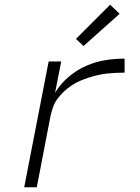

<svg xmlns="http://www.w3.org/2000/svg" viewBox="-20 -789 590 809"><path d="M82 0 185 -530H238L212 -398Q234 -435 268.5 -464.5Q303 -494 343 -511.5Q383 -529 424 -535.5Q465 -542 505 -542V-483Q487 -483 467.5 -482Q448 -481 429.5 -479Q411 -477 392 -472.5Q373 -468 354 -462Q335 -456 316.5 -448Q298 -440 281 -428.5Q264 -417 249 -403Q234 -389 222 -372.5Q210 -356 203.5 -337.5Q197 -319 193 -301L135 0ZM332 -595 300 -625 444 -769 484 -731Z"/></svg>

Font: Lode Dark Term
Style: Italic
Weight: 400
Italic angle: -11°
Monospace: yes
Designer: Belleve Invis
Foundry: Belleve Invis
Version: Version 29.2.0